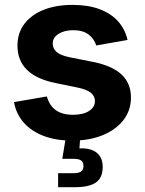

<svg xmlns="http://www.w3.org/2000/svg" viewBox="-20 -573 600 797"><path d="M279.3 10.7Q213.4 10.7 162.6 -8.2Q111.8 -27.1 79.6 -62.8Q47.5 -98.6 38 -149.2L174.5 -172.6Q185.1 -134.6 211.9 -115.6Q238.7 -96.5 283.6 -96.5Q325.4 -96.5 349.8 -112.5Q374.1 -128.5 374.1 -153Q374.1 -174.4 356.8 -188.1Q339.5 -201.7 303.5 -209.2L209.5 -228.5Q130.5 -244.8 91.5 -283.5Q52.5 -322.2 52.5 -383.5Q52.5 -435.9 81.1 -473.8Q109.7 -511.7 161.1 -532.2Q212.6 -552.7 281.5 -552.7Q346.4 -552.7 393.7 -534.8Q441.1 -516.9 470.2 -484.4Q499.3 -451.8 509.4 -407.1L379.5 -384.3Q370.9 -412.2 347.3 -430Q323.7 -447.7 283.8 -447.7Q247.7 -447.7 223.2 -432.5Q198.8 -417.3 198.8 -392.3Q198.8 -371.8 214.6 -357.6Q230.4 -343.4 269 -335.3L367.1 -315.8Q446.3 -299.8 485 -263.3Q523.6 -226.8 523.6 -168.3Q523.6 -114.7 492.3 -74.4Q461 -34.2 406 -11.7Q350.9 10.7 279.3 10.7ZM221.2 204.1V146H283.3Q306.7 146 316.6 139Q326.4 132.1 326.4 115.9Q326.4 99.6 316.6 92.9Q306.7 86.2 283.3 86.2H238.5L256.3 -21.3H312.7V0L309.8 43Q356.1 40.8 381.2 60.8Q406.3 80.8 406.3 119.5Q406.3 164.6 378.6 184.3Q350.8 204.1 289.6 204.1Z"/></svg>

Font: Atlassian Sans
Style: Regular
Weight: 400
Designer: Rasmus Andersson
Foundry: Modifications by Atlassian Pty Ltd, manufactured by rsms
Version: Version 4.001;git-9221beed3